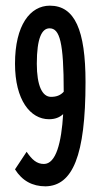

<svg xmlns="http://www.w3.org/2000/svg" viewBox="-20 -648 353 678"><path d="M141 10C236 8 282 -97 282 -358C282 -542 244 -628 156 -628C87 -628 33 -560 33 -423C33 -295 87 -227 153 -227C174 -227 190 -233 203 -245C197 -145 178 -69 135 -69C110 -69 93 -84 74 -112L33 -50C58 -10 94 10 141 10ZM110 -423C110 -514 128 -548 155 -548C191 -548 205 -499 205 -324C193 -311 179 -306 160 -306C129 -306 110 -346 110 -423Z"/></svg>

Font: Inconsolata ExtraCondensed
Style: Bold
Weight: 700
Width: 2
Monospace: yes
Designer: Raph Levien, Cyreal, Brenton Simpson
Foundry: Raph Levien, Cyreal, Google
Version: Version 3.100